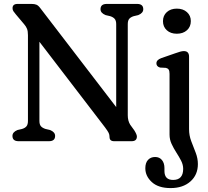

<svg xmlns="http://www.w3.org/2000/svg" viewBox="-20 -720 1061 979"><path d="M261 -27Q261 0 229.5 0H75Q43.5 0 43.5 -27Q43.5 -46.5 69 -57L92.5 -62.5Q107.5 -67 115 -76Q122.5 -85 122.5 -103.5V-540.5Q122.5 -561 117.8 -573Q113 -585 103.5 -596L60.5 -647Q52.5 -656.5 48.2 -663Q44 -669.5 44 -678.5Q44 -700 70 -700H141Q156 -700 165.8 -696Q175.5 -692 185.5 -678.5L572.5 -174V-596.5Q572.5 -614.5 565 -623.5Q557.5 -632.5 542 -637.5L518.5 -643Q492.5 -653.5 492.5 -673Q492.5 -700 524.5 -700H679Q710.5 -700 710.5 -673Q710.5 -653.5 685 -643L661.5 -637.5Q646 -632.5 638.8 -623.8Q631.5 -615 631.5 -596.5V-132Q631.5 -104 644 -84L665 -55Q678 -34 678 -24Q678 0 651 0H562Q538.5 0 538.5 -21.5Q538.5 -33 534.2 -42Q530 -51 515.5 -70.5L181 -507V-103.5Q181 -85 188.8 -76.2Q196.5 -67.5 212 -62.5L235.5 -57Q261 -46.5 261 -27ZM881.5 -548Q850 -548 830.5 -565.8Q811 -583.5 811 -612Q811 -640.5 830.5 -658.2Q850 -676 881.5 -676Q913.5 -676 933.2 -658.2Q953 -640.5 953 -612.5Q953 -583.5 933.2 -565.8Q913.5 -548 881.5 -548ZM944 -61.5Q944 -29.5 955.2 0Q966.5 29.5 977.8 58.5Q989 87.5 989 116.5Q989 171.5 951 205.2Q913 239 850 239Q787.5 239 754.2 208.5Q721 178 721 138Q721 110 734.8 95.2Q748.5 80.5 771 80.5Q793 80.5 805.8 96Q818.5 111.5 818.5 137V152Q818.5 198 863.5 197.5Q914 197 914 141Q914 120 903.5 99.5Q893 79 879.2 57.8Q865.5 36.5 855 14Q844.5 -8.5 844.5 -33.5V-343.5Q844.5 -359 839.8 -365.5Q835 -372 825.5 -374L796 -375.5Q777.5 -381 777.5 -397Q777.5 -414.5 802 -423.5L872.5 -448Q888 -453.5 898.5 -456.5Q909 -459.5 917.5 -459.5Q944 -459.5 944 -431Z"/></svg>

Font: Fraunces 72pt SuperSoft
Style: Regular
Weight: 400
Version: Version 1.000;[b76b70a41]